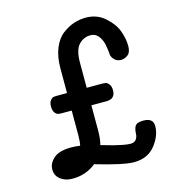

<svg xmlns="http://www.w3.org/2000/svg" viewBox="-97 -705 718 791"><g transform="rotate(-15 262.5 -309.5)"><path d="M143.1 -122.1Q162.1 -122.1 181.2 -119.1Q185.1 -136.2 185.1 -163.1V-268.1H144Q134.3 -268.1 127.2 -269.5Q120.1 -271 113.5 -280Q106.9 -289.1 106.9 -306.2Q106.9 -323.2 114 -332Q121.1 -340.8 127.4 -341.8Q133.8 -342.8 146 -342.8H185.1V-448.2Q185.1 -498 200 -533.9Q214.8 -569.8 239.5 -588.4Q264.2 -606.9 289.1 -615Q314 -623 339.8 -623Q386.7 -623 420.4 -593.5Q454.1 -564 466.6 -530Q479 -496.1 479 -464.8Q479 -438 465.1 -427.5Q451.2 -417 436 -417Q419.9 -417 409.4 -427Q398.9 -437 396 -449.2V-456.1Q395 -463.9 394 -471.9Q393.1 -480 391.1 -491Q389.2 -502 385 -511.5Q380.9 -521 375 -529.5Q369.1 -538.1 360.1 -543Q351.1 -547.9 338.9 -547.9Q311 -547.9 290 -526.4Q269 -504.9 269 -449.2V-342.8H333Q344.2 -342.8 350.6 -341.3Q356.9 -339.8 364 -330.8Q371.1 -321.8 371.1 -305.2Q371.1 -269 335 -268.1H269V-161.1Q269 -125 262.2 -100.1Q263.2 -100.1 280.5 -95Q297.9 -89.8 314.5 -85.4Q331.1 -81.1 351.6 -77.1Q372.1 -73.2 383.8 -73.2Q400.9 -73.2 408.4 -83.7Q416 -94.2 416 -107.7Q416 -121.1 420.9 -134Q425.8 -147 439.9 -149.9Q449.7 -151.9 459 -151.9Q501 -151.9 501 -118.2Q501 -76.2 469 -36.1Q437 3.9 378.9 3.9Q334 3.9 216.8 -30.8Q173.8 4.4 115.2 3.9Q85.4 3.9 65.2 -12Q44.9 -27.8 44.9 -54Q44.9 -80.1 68.4 -101.1Q91.8 -122.1 143.1 -122.1Z"/></g></svg>

Font: CMU Typewriter Text
Style: Bold
Weight: 700
Version: Version 0.7.0